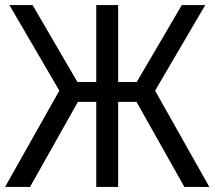

<svg xmlns="http://www.w3.org/2000/svg" viewBox="-20 -734 843 754"><path d="M0 0 213 -378 17 -714H108L284 -412H358V-714H444V-412H517L694 -714H786L589 -378L802 0H704L516 -334H444V0H358V-334H286L98 0Z"/></svg>

Font: Noto Sans SemiCondensed
Style: Regular
Weight: 400
Width: 4
Designer: Monotype Design Team
Foundry: Monotype Imaging Inc.
Version: Version 2.013; ttfautohint (v1.8.4.7-5d5b)